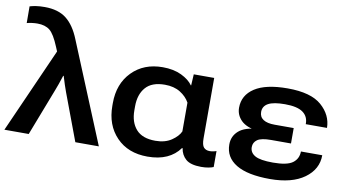

<svg xmlns="http://www.w3.org/2000/svg" viewBox="-81 -941 2063 1139"><g transform="rotate(10 950.5 -371.5)"><path d="M-4.9 0H141.6L251 -283.7Q259.3 -304.7 264.9 -321Q270.5 -337.4 283.2 -375.5H286.1Q297.9 -337.9 302 -324.5Q306.2 -311 316.4 -283.2L422.4 0H564L316.4 -601.6Q284.7 -681.2 235.8 -719.7Q187 -758.3 104.5 -758.3Q74.7 -758.3 53 -754.9Q31.2 -751.5 15.1 -746.6L15.6 -646Q29.8 -649.9 46.9 -652.1Q64 -654.3 79.1 -654.3Q126 -654.3 153.8 -632.1Q181.6 -609.9 211.4 -537.1L222.2 -511.2Z M857.9 9.8Q925.3 9.8 973.4 -12Q1021.5 -33.7 1051.8 -75.7H1055.2Q1061.5 -35.2 1089.8 -10.5Q1118.2 14.2 1182.1 14.6Q1207.5 14.6 1227.1 10.7Q1246.6 6.8 1256.3 2.4V-93.8Q1247.1 -90.3 1236.1 -88.4Q1225.1 -86.4 1216.3 -86.4Q1192.9 -86.4 1180.2 -100.6Q1167.5 -114.7 1167.5 -155.3V-518.6H1044.4L1040.5 -451.2H1038.6Q1016.6 -482.9 969.5 -505.6Q922.4 -528.3 856.4 -528.3Q742.7 -528.3 671.9 -456.1Q601.1 -383.8 601.1 -267.1V-251.5Q601.1 -134.8 670.9 -62.5Q740.7 9.8 857.9 9.8ZM887.7 -90.8Q809.1 -90.8 771.7 -133.3Q734.4 -175.8 734.4 -246.6V-271.5Q734.4 -342.8 771.5 -385.5Q808.6 -428.2 887.2 -428.2Q941.9 -428.2 979.7 -404.8Q1017.6 -381.3 1036.6 -346.7V-173.3Q1022.9 -142.6 984.4 -116.7Q945.8 -90.8 887.7 -90.8Z M1596.7 14.6Q1729 14.6 1803.7 -39.3Q1878.4 -93.3 1878.4 -178.2H1750Q1749.5 -134.3 1716.1 -109.4Q1682.6 -84.5 1597.7 -84.5Q1520.5 -84.5 1489.3 -102.3Q1458 -120.1 1458 -153.3Q1458 -181.6 1481.2 -198.2Q1504.4 -214.8 1563.5 -214.8H1683.6V-307.6H1568.4Q1523.9 -307.6 1500.2 -323Q1476.6 -338.4 1476.6 -368.7Q1476.6 -403.3 1508.3 -420.7Q1540 -438 1608.9 -438Q1683.1 -438 1717 -413.3Q1751 -388.7 1750 -342.8H1877.9Q1877 -420.4 1812.7 -476.8Q1748.5 -533.2 1607.9 -533.2Q1476.6 -533.2 1409.9 -489.5Q1343.3 -445.8 1343.3 -370.6Q1343.3 -326.7 1375.2 -294.7Q1407.2 -262.7 1474.1 -254.4V-265.1Q1397.5 -260.3 1360.8 -228Q1324.2 -195.8 1324.2 -146Q1324.2 -68.4 1393.1 -26.9Q1461.9 14.6 1596.7 14.6Z"/></g></svg>

Font: Roboto Flex
Style: wght 600 wdth 140 opsz 13.0 GRAD 0.00 slnt 0.00 XTRA 468 XOPQ 96 YOPQ 79 YTLC 514 YTUC 712 YTAS 750 YTDE -203.00 YTFI 738
Weight: 600
Width: 8
Designer: Berlow after Robertson
Foundry: Google
Version: Version 3.100